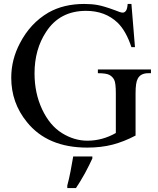

<svg xmlns="http://www.w3.org/2000/svg" viewBox="-20 -732 800 973"><path d="M646 -712 664 -493H646Q619 -575 576 -617Q513 -677 416 -677Q283 -677 214 -571Q155 -482 155 -360Q155 -260 193.5 -178Q232 -96 294 -57.5Q356 -19 423 -19Q461 -19 497.5 -29Q534 -39 567 -58V-259Q567 -312 558.5 -328Q550 -344 534 -352.5Q518 -361 476 -361V-380H745V-361H732Q692 -361 678 -333Q667 -314 667 -259V-45Q608 -14 550.5 1Q493 16 422 16Q220 16 116 -114Q37 -211 37 -338Q37 -430 81 -513Q133 -614 225 -668Q302 -712 407 -712Q444 -712 475 -706.5Q506 -701 563 -680Q591 -668 602 -668Q611 -668 618 -677Q625 -686 627 -712ZM321 208Q330 175 337.5 136Q345 97 351 61H448V71Q441 86 431.5 105.5Q422 125 410.5 146Q399 167 387 186.5Q375 206 365 221H321Z"/></svg>

Font: MM Taunggyi
Style: Regular
Weight: 400
Designer: Khon Soe Zaw Thu
Version: Version 1.00 July 18, 2016, initial release